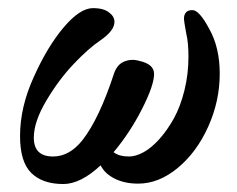

<svg xmlns="http://www.w3.org/2000/svg" viewBox="-20 -445 590 477"><path d="M137.2 12.2Q85.9 12.2 57.9 -15.1Q29.8 -42.5 29.8 -106.9Q29.8 -179.2 64 -253.9Q97.7 -329.1 138.2 -377Q178.7 -424.8 210.9 -424.8Q238.8 -424.8 252 -413.1Q268.1 -400.9 263.2 -382.8Q258.3 -364.7 230 -345.2Q200.2 -325.2 163.1 -286.1Q126 -247.1 95 -194.8Q64 -142.6 64 -103Q64 -56.2 111.8 -56.2Q152.8 -56.2 185.1 -97.2Q226.6 -150.4 263.2 -262.2Q271 -285.2 288.8 -292.2Q306.6 -299.3 325.2 -293.9Q362.8 -286.1 362.8 -261.2Q362.8 -233.4 333 -174.6Q303.2 -115.7 262.2 -66.9Q275.9 -56.2 300.8 -56.2Q317.4 -56.2 337.2 -67.1Q356.9 -78.1 376.5 -100.1Q396 -122.1 412.1 -151.1Q428.2 -180.2 438.2 -220.5Q448.2 -260.7 448.2 -304.2Q448.2 -339.4 442.9 -360.8Q437 -393.1 437 -397.9Q437 -419.9 458 -419.9Q475.1 -419.9 500 -373Q525.9 -326.7 525.9 -262.2Q525.9 -193.8 497.3 -130.4Q468.8 -66.9 421.6 -27.8Q374.5 11.2 323.2 11.2Q289.6 11.2 264.9 -1.2Q240.2 -13.7 230 -34.2Q180.2 12.2 137.2 12.2Z"/></svg>

Font: Junicode SmCond Medium
Style: Italic
Weight: 500
Width: 4
Italic angle: -11°
Designer: Peter S. Baker
Version: Version 2.206